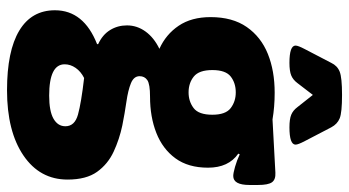

<svg xmlns="http://www.w3.org/2000/svg" viewBox="-238 -520 970 533"><g transform="rotate(90 246.5 -253.0)"><path d="M230 212Q121 212 64.5 178Q8 144 8 79Q8 -1 102 -38V-41Q76 -53 63 -74Q50 -95 50 -121Q50 -149 67 -172.5Q84 -196 115 -211Q75 -229 51 -264.5Q27 -300 27 -353Q27 -414 54.5 -453.5Q82 -493 129 -512Q176 -531 237 -531Q276 -531 311 -525L459 -533Q478 -534 485.5 -523.5Q493 -513 493 -485V-461Q493 -416 468 -416Q460 -416 442.5 -421Q425 -426 408 -434L406 -430Q445 -403 445 -346Q445 -291 419 -255.5Q393 -220 348.5 -202.5Q304 -185 248 -185Q213 -185 202 -177.5Q191 -170 191 -156Q191 -140 210.5 -132Q230 -124 261.5 -119.5Q293 -115 328 -108Q366 -100 400.5 -84Q435 -68 456.5 -38Q478 -8 478 44Q478 121 411 166.5Q344 212 230 212ZM236 -292Q261 -292 279.5 -306Q298 -320 298 -358Q298 -395 279.5 -409Q261 -423 236 -423Q210 -423 192 -409Q174 -395 174 -358Q174 -321 192 -306.5Q210 -292 236 -292ZM245 95Q288 95 309 83Q330 71 330 50Q330 24 297.5 15Q265 6 196 -2Q178 7 168 21.5Q158 36 158 52Q158 95 245 95ZM154 -572Q106 -572 106 -589Q106 -596 116 -615L154 -688Q162 -705 178.5 -711.5Q195 -718 243 -718Q292 -718 308 -711.5Q324 -705 333 -688L371 -615Q381 -596 381 -589Q381 -572 333 -572Q310 -572 298 -577Q286 -582 277 -594L243 -637L210 -594Q201 -582 189 -577Q177 -572 154 -572Z"/></g></svg>

Font: Asap Semi Condensed ExtraBold
Style: Regular
Weight: 800
Width: 4
Designer: Pablo Cosgaya
Foundry: Omnibus-Type
Version: Version 3.001; ttfautohint (v1.8.4.7-5d5b)